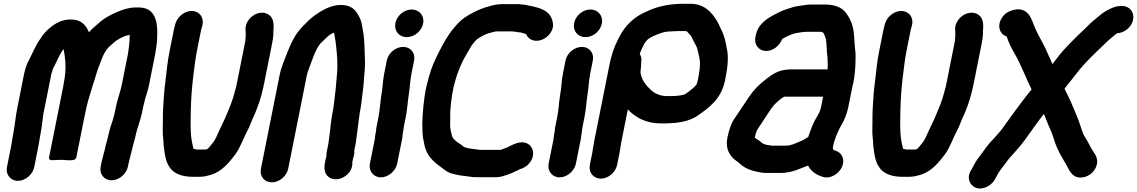

<svg xmlns="http://www.w3.org/2000/svg" viewBox="-20 -768 6171 1042"><path d="M267.2 -394C267.9 -397.9 272.9 -404.8 278 -415.6L287.9 -435.4C288 -435.5 288.1 -435.8 288.2 -436L295.3 -451.8C303.3 -468.3 314.1 -487.7 325.3 -501.8C333.3 -457 339.5 -412.4 332.1 -353.6C331.2 -348.9 330.3 -343.2 329.8 -337.2L327.8 -327C325.9 -317.6 325 -308.1 323 -298L246.5 85C241.9 108.1 275.4 100.2 284 100.2C293.1 100.1 304.3 99.9 317.5 99.5C346.9 100.6 389.6 109.7 394.5 85L437.7 -131C441.9 -152.2 446.4 -173.1 451.1 -193.6C460.2 -232.6 472.5 -265.3 483 -303.6C496.3 -341.2 506.9 -386.3 520.7 -418.2C530 -439.5 533.5 -453.4 543.3 -473L556.8 -496.6C559.8 -501.8 565.9 -506.8 571.9 -513.9C579.8 -522.1 594.4 -532.6 605.8 -543.6C618.3 -553.8 650 -570.9 666.8 -574.9L683.6 -578.9C684.5 -563 683.2 -541.7 680.6 -521.1L677 -493C676.1 -485.2 674.9 -477.7 673.3 -470L641.2 -309C633.3 -269.3 617.3 -229.7 608.2 -184L603.6 -161C602.2 -154 600.5 -146.8 598.3 -139L591.2 -113.5C583.1 -91.2 573.8 -61.5 568.7 -36C565.2 -18.4 554 17.6 549.5 40L547.9 48C544.9 56.5 542.4 65.8 540.3 76C539.3 81.3 537.2 86.7 536.1 92C534.5 100.4 532.2 106.8 530.9 113L526.3 136C518.3 176.2 544.9 210.5 585.5 210.5C626.1 210.5 666.3 176.2 674.3 136L678.1 117C680.4 105.6 685.3 91 688.3 76C690.6 64.4 694.6 54.5 697.5 40C701.9 17.9 711.5 -9.9 716.3 -34C724.2 -73.6 742.1 -113 751 -158L756.2 -184C757.7 -191.2 760.3 -199.4 762 -208C768.8 -241.9 781.1 -268.5 788.8 -307L821.3 -470C823.6 -481.6 825.6 -493.1 827.2 -504.8L831 -533.9C831.1 -534 831.1 -534.3 831.1 -534.5C837.4 -618.1 840 -727.5 733.2 -727.5H716.2C681.7 -727.5 648.7 -716.9 621.6 -705.4C582.3 -689 544.9 -670.2 512.5 -639.5L497.3 -626.8C485 -616.6 473.7 -604.7 462.9 -593.1C459.8 -600.4 454.7 -610.1 448.3 -620.1C432 -645 407.8 -659.2 377 -661.5C339.1 -664.4 311.1 -656 284 -640.4C253.6 -622.5 218.8 -591.5 200.2 -559.2C174.3 -524.5 158.2 -481.9 137.7 -443.3C125.6 -422.1 116.1 -393.5 110.8 -367L73.8 -182C64.3 -134.3 60.6 -85.6 51.5 -40C47.3 -19.3 43.3 11 39.5 30L17.7 139C9.7 179.1 37.3 213.5 77.4 213.5C117.7 213.5 157.8 178.8 165.7 139L187.5 30C191.9 8.2 195.6 -20.5 200.1 -43C207.3 -79.4 210.2 -113.8 214.9 -147.4L258.8 -367C260.2 -374.3 265.6 -386.2 267.2 -394Z M969.4 -691C951.5 -678.1 939 -661.3 932.6 -641.3L929.3 -630C926.7 -620.2 924.7 -612.2 923.3 -605L901.5 -496C888.1 -429 885.8 -394.4 877.8 -327.1C870.5 -274.6 867.6 -220.3 865.2 -178.3C863.3 -147.3 864.6 -104 863.4 -73.9C862.8 -41.7 864.3 -26.4 867.1 -0.6L868.3 23.3C869.4 35.5 870.9 46.3 872.8 57.4C877.9 86.5 880.9 109.9 898.2 136C920 173.1 965.6 191.5 1025.8 191.5H1063.8C1086.7 191.5 1107.1 185.9 1124.7 180.9C1184.9 162.1 1222.9 114.8 1256.9 70.1C1284.7 33 1303.1 -23.8 1323.9 -60.7C1334.5 -79.5 1348.6 -120.8 1357.6 -138.3C1368.2 -159.3 1373.5 -178.1 1382.2 -199.7C1396.3 -238.2 1406.6 -281.3 1415 -323L1457.5 -536C1460.8 -552.7 1463 -567.6 1463.3 -581.2L1463.7 -597.8C1466.9 -634.5 1466.7 -672 1435.5 -690.1C1398.7 -711.5 1352.7 -692.6 1328.8 -659.2C1317.2 -643.1 1310.7 -623.3 1312.5 -603.5C1312.9 -598.6 1314.1 -594 1313.7 -592C1312.5 -586.3 1313.3 -582.5 1313.6 -575.7L1312.5 -560.5C1312.1 -555.4 1311.8 -550.8 1311.5 -546.1L1262.9 -302.5C1255.6 -276.5 1249 -247.5 1240.4 -224L1231.4 -198.5C1220.2 -173.5 1205.3 -131.7 1192.6 -107.8C1180.7 -84.5 1164.1 -45.9 1152.1 -20.5C1141.3 0.6 1136.4 6.4 1122 23.1C1110 36.9 1107.8 43.5 1093.3 43.5H1048.3C1045 42.9 1036.7 41 1029.8 39.3C1027.1 29.2 1024.4 16.6 1022 3.4C1015 -31.4 1014.9 -59.4 1014.5 -101.5C1015.1 -180 1016.7 -248.9 1026.9 -337.9C1036.2 -404 1037.4 -435.5 1049.5 -496L1071.3 -605C1071.8 -607.6 1072.8 -611.2 1074.5 -616.7L1077.8 -627.9C1083.4 -647.9 1081 -666.3 1071.3 -682C1052.3 -712.3 1007.4 -718.6 969.4 -691Z M1762.4 10.4 1753.9 53C1752.1 62 1751.3 70.8 1751.3 80.5C1749.7 85.8 1748.3 91.3 1747.1 97L1744.1 112C1737.2 146.8 1740.7 174.2 1762.6 191.8C1809.5 229.3 1898.1 180.9 1891.9 113L1895.1 97C1897.5 85 1905.5 65.6 1902.3 51.1L1911.1 7C1911.1 6.8 1911.2 6.6 1911.2 6.3C1918 -39.6 1921 -74.6 1927.2 -118.7L1932.3 -154.3C1935 -167.8 1937.3 -181 1938.8 -191.8L1942.8 -221.8C1944.1 -231.8 1944.8 -243.7 1947.1 -258.5C1954.6 -305.1 1954.5 -341.1 1959.2 -384.3C1961.9 -420.5 1961.2 -446.9 1959.2 -480.9C1958.2 -525.1 1956.7 -570.1 1948.3 -609.6C1943.8 -635.2 1940.7 -658.3 1927.8 -680.5C1914.1 -706.3 1895.6 -730.8 1858.8 -738.3C1816.5 -746.8 1775.1 -734.6 1744.3 -718.8C1721.2 -706.8 1711.5 -701.5 1688.1 -684.5C1658.4 -663 1645 -646.6 1621.7 -623.8C1584.3 -584.9 1562.8 -542.4 1541.2 -488.2C1526.6 -447.6 1507 -408.3 1497.2 -359L1396.2 147C1388 188 1414.3 221.5 1455.3 221.5C1496.3 221.5 1536 187.9 1544.2 147L1645.2 -359C1647.2 -369 1649.9 -378.2 1653.7 -387.7C1673.9 -440.6 1690.8 -498.7 1719.2 -532.3C1744.1 -555.1 1763.7 -580.1 1791.9 -590.7C1792.7 -589.2 1793.7 -586.7 1793.9 -585C1796.6 -564.9 1801.3 -549.1 1803.1 -526.4C1809 -477.1 1813.8 -422.3 1809 -367.7C1804.5 -326.8 1803.8 -292 1797.7 -251.2C1793.2 -212.4 1791.4 -189.7 1783.8 -152C1776.7 -116.2 1773.8 -79.3 1769.8 -46.5C1767.8 -36 1767.7 -26 1766.1 -18C1764.4 -9.3 1764.1 -1.9 1762.4 10.4Z M2079.3 -440 2065.4 -370C2056.7 -326.8 2057.2 -289.2 2049.4 -249.7C2042.4 -205.8 2042.2 -173.6 2033.9 -132L2024.3 -84C2022.2 -73.8 2021 -64.3 2020.5 -55.1L2017.9 -42C2016.1 -33 2015 -24.2 2014.5 -15.1L1987.5 120C1979.5 160.1 2007.1 194.5 2047.2 194.5C2087.5 194.5 2127.6 159.8 2135.5 120L2160.2 -3.5C2164 -17.9 2163.8 -31.7 2165.9 -42C2168.7 -56 2169.9 -72 2172.3 -84L2181.9 -132C2191 -177.9 2191.9 -212.1 2198.5 -255.5C2204.7 -294.3 2206 -333.1 2213.4 -370L2227.3 -440C2235.4 -480.4 2208.3 -513.5 2168 -513.5C2127.7 -513.5 2087.4 -480.4 2079.3 -440ZM2125.9 -643C2117.4 -600.8 2145.3 -566.5 2187.6 -566.5C2228.3 -566.5 2268 -598.8 2276.3 -640C2284.7 -682 2255.7 -716.5 2214.5 -716.5C2173.8 -716.5 2134.1 -684.2 2125.9 -643Z M2973.9 -667.6C2951.5 -722.1 2888.8 -729.5 2827.6 -742.3C2827.4 -742.3 2826.8 -742.4 2826.5 -742.4L2807.1 -744.4C2797.7 -745.8 2788.4 -746.2 2776.4 -745.5H2702.8C2681.1 -745.5 2660.5 -741.2 2642.5 -736C2605.6 -726.5 2577.5 -716 2543.9 -697.7C2511 -680.4 2486.1 -664.6 2460.6 -636L2442.4 -614.9C2413.5 -581.6 2384.8 -530.7 2363.6 -488.6C2340.9 -443.6 2321.7 -404.1 2307.2 -348.8C2295.8 -306.2 2290.3 -288 2283.9 -242.2C2274.2 -170.2 2269.8 -110.3 2272.8 -50.1C2273.5 -20.7 2281.4 4.5 2285 26.3C2285.1 26.5 2285.2 27 2285.2 27.3C2299.6 80.2 2333.1 110.3 2372.6 138.5L2382.8 146.4C2397.3 157.6 2414.4 170.5 2438.2 175.2C2461.4 182.1 2490.8 186.6 2518.8 189.4L2533.7 191.3C2543 193.3 2553.5 194.2 2567.8 193.5H2670.4C2685.4 193.5 2698.5 191.7 2712.5 186.9C2742 179.1 2775.7 163.7 2800.3 150.7C2821.9 144.7 2842.4 133 2857.4 111.6C2887.4 68.7 2871.5 27.5 2844.1 12.3C2803.7 -10.1 2757.5 20.7 2733.1 31.8C2724.2 35.9 2712.9 38.3 2698.4 45.5H2584.2C2578.1 44.3 2571.7 43.2 2565.9 42.6L2548.3 40.6C2527 38.2 2501.2 33.5 2493.6 26.2C2482.4 15.6 2471.2 10.3 2460.2 2.4C2454.9 -1.3 2450.7 -6.6 2442.3 -14C2438 -17.8 2436.4 -21.8 2432.6 -31.5C2429 -49.6 2424.1 -63.4 2422.9 -83.7C2422.9 -110.8 2423.2 -133 2423.7 -162.1C2424.8 -196.7 2432.4 -249.5 2440.9 -292.7C2443.9 -304.4 2448.1 -320.1 2452.8 -337C2464.7 -379.3 2478.5 -409 2495.9 -445.4C2505.3 -463.7 2528.8 -502.1 2539.3 -520.7L2549.2 -533.5C2557.8 -543.8 2562.6 -550 2569.2 -555.6C2588.5 -568.1 2616.1 -584.7 2637 -588.7C2649.3 -591.1 2663.7 -597.5 2673.3 -597.5H2753.3C2755.6 -597.5 2757.8 -597.8 2760 -597.6L2778 -595.6C2785.5 -594.1 2796.4 -591.8 2807.1 -591.5C2815.3 -588.8 2827.2 -586.4 2834.8 -583.2C2841.8 -567.6 2853.9 -554.1 2874.7 -548.8C2915.1 -538.6 2959 -566.2 2975.4 -603.7C2985 -625.6 2982 -648.5 2973.9 -667.6Z M3049.3 -440 3035.4 -370C3026.7 -326.8 3027.2 -289.2 3019.4 -249.7C3012.4 -205.8 3012.2 -173.6 3003.9 -132L2994.3 -84C2992.2 -73.8 2991 -64.3 2990.5 -55.1L2987.9 -42C2986.1 -33 2985 -24.2 2984.5 -15.1L2957.5 120C2949.5 160.1 2977.1 194.5 3017.2 194.5C3057.5 194.5 3097.6 159.8 3105.5 120L3130.2 -3.5C3134 -17.9 3133.8 -31.7 3135.9 -42C3138.7 -56 3139.9 -72 3142.3 -84L3151.9 -132C3161 -177.9 3161.9 -212.1 3168.5 -255.5C3174.7 -294.3 3176 -333.1 3183.4 -370L3197.3 -440C3205.4 -480.4 3178.3 -513.5 3138 -513.5C3097.7 -513.5 3057.4 -480.4 3049.3 -440ZM3095.9 -643C3087.4 -600.8 3115.3 -566.5 3157.6 -566.5C3198.3 -566.5 3238 -598.8 3246.3 -640C3254.7 -682 3225.7 -716.5 3184.5 -716.5C3143.8 -716.5 3104.1 -684.2 3095.9 -643Z M3194.5 60 3181.1 127C3173.1 167.1 3200.7 201.5 3240.8 201.5C3281.1 201.5 3321.2 166.8 3329.1 127L3342.5 60C3345.9 43.1 3348.1 22.1 3351.5 5L3387.3 -174.3C3423.8 -135.3 3479.5 -98.8 3564.3 -98.5C3587.3 -97.3 3613.1 -99.2 3633.9 -100.5C3683.6 -103.6 3731 -116.2 3765.8 -140.2C3827.2 -182.6 3894.6 -230.9 3914.6 -331L3918.8 -352C3930.3 -409.9 3934.7 -466.1 3923.4 -509.6C3921.2 -525.8 3916.8 -546.5 3912.2 -561.8L3904.6 -584C3899.9 -597.5 3891.4 -612.1 3885.5 -625.6C3877.7 -644.4 3866 -664 3854.7 -679.6C3828.6 -712.3 3794.2 -747.5 3727.2 -747.5H3689.2C3611.1 -747.5 3546.9 -733.6 3488.3 -705.2C3424 -678.7 3372.5 -630.7 3339.9 -565.6L3331.6 -548.7C3312.2 -512.2 3297.3 -464.9 3287.9 -418L3203.7 4C3199.7 23.9 3197.7 44 3194.5 60ZM3705.5 -598.5C3706.4 -598.5 3711.3 -594.8 3716.6 -588.2C3723.6 -579.4 3730.8 -574.4 3735.1 -564.4C3740.6 -551.3 3748 -537.1 3756.2 -522.7L3762.6 -509C3765.7 -496.9 3767.9 -489.6 3770.1 -479.2L3775.4 -455.1C3780.7 -433.1 3779.6 -401.4 3773.6 -371C3772.3 -364.4 3771.9 -357.9 3770.8 -352L3766.6 -331C3765.7 -326.5 3764.1 -323.7 3763.4 -320C3762.6 -315.8 3760.9 -311.6 3759.2 -307.6C3758.8 -307.1 3755.2 -303.6 3753.3 -301.7L3743.3 -291.7C3739.2 -287.3 3716.9 -269.9 3712.3 -266.7L3700.9 -258.8C3697.8 -256.7 3700 -257.7 3690.4 -253.8C3672.1 -249.6 3646.9 -246.5 3624.2 -246.5H3599.2C3563.9 -246.5 3534.3 -260.4 3516.7 -275.9C3488.1 -302.3 3462 -330.9 3455.6 -376.1C3457 -384.6 3458 -397.6 3458.6 -406.7L3460.5 -436.4C3462 -450.6 3459.8 -462.7 3451.9 -475.3C3455.9 -487.4 3459.9 -496.3 3465.3 -507.5L3473.7 -524.5C3480.3 -538.1 3484.1 -542.2 3495 -553.8C3503 -560.2 3515.2 -567.5 3524.6 -571.7C3554 -584.2 3583.6 -597.5 3618.3 -597.5C3630.7 -597.5 3647.3 -599.5 3659.7 -599.5H3697.7C3700.4 -599.5 3702.7 -598.5 3705.5 -598.5Z M4610.8 -317C4617.7 -351.7 4621.5 -389 4622.6 -422.1C4623.1 -448.5 4624.6 -482.5 4620 -507.4C4617.9 -519.2 4618.1 -538.6 4616.7 -554.4L4614.3 -582.6C4613 -594 4612.3 -603.3 4610.4 -611.1L4606 -629.1C4599.1 -656.1 4580.7 -688.3 4563.5 -707.3C4541.2 -730.7 4504.2 -743.5 4458.4 -743.5H4395.4C4385.1 -743.5 4373.1 -744 4361.4 -742.4C4326.9 -737.6 4294.2 -734.6 4262.8 -722.7C4245 -716.6 4226.6 -711.5 4208.7 -701.8L4193.4 -693.9C4145.5 -670.3 4094.2 -639.8 4081.3 -575L4079.5 -566C4071.5 -526.2 4097.8 -491.5 4138.1 -491.5C4176.7 -491.5 4211.6 -520.5 4225 -556.7C4228.5 -559 4233.6 -561.7 4236.2 -562.9L4256.2 -572.9C4269.1 -578.8 4287.9 -586.6 4302.5 -588.7C4322.4 -592.1 4342.7 -595.5 4363.9 -595.5H4428.9C4432.2 -595.5 4435.3 -594.5 4438.7 -594.5C4439.7 -594.5 4442.1 -593.6 4446.4 -592C4454.3 -581.1 4457.6 -570.7 4462.4 -554.9C4467.4 -528.9 4465.1 -491 4470.7 -459.2L4471.7 -440.2C4472 -421.8 4472.7 -408.6 4471.5 -391.5H4275.2C4211.9 -391.5 4179.7 -371.3 4138.3 -339.2C4097.9 -308 4070.4 -280.6 4042.2 -238.3L4025.1 -212.4C4005.1 -183.7 3984.7 -151 3965.5 -123.6C3947.2 -97.5 3934.9 -57.3 3927.7 -21C3917.9 28 3932.2 62.4 3955.3 87.4C3968.2 100.9 3985.8 110.9 3996.1 120.8C4020 143.6 4054.4 158.3 4094.9 165.3L4111.2 168.3C4118.6 169.7 4127.4 170.5 4136 170.5H4217C4253.5 170.5 4291.9 160.8 4321.7 147.4C4334.2 142.8 4350.8 136.6 4365.5 130.5C4381 162 4408.8 180.7 4446.2 192C4488 205 4531.8 174 4547.7 141.5C4569.8 96.6 4547.1 59.4 4515.4 50C4510.2 48.4 4507 47.7 4503.8 46C4502.2 43.4 4500.3 38.4 4499.7 34.3L4503.9 12.9C4504.9 9.9 4506.3 5.3 4507.6 -0.6C4510 -6.4 4513.3 -14.1 4514.7 -21C4515.2 -23.6 4516.3 -26.8 4518.1 -30.6C4528.1 -51.1 4532.8 -66.6 4543.4 -84.3C4563.1 -116.5 4576.3 -149.1 4584.6 -191L4607.2 -304C4607.9 -307.7 4609.9 -312.5 4610.8 -317ZM4079.1 -33C4082 -47.8 4087.5 -60.4 4090.5 -65.1C4107.6 -92.4 4130.1 -123.3 4147.8 -152L4161.9 -173.6C4179.4 -198.6 4189 -207.8 4215.3 -229.7C4223 -235.2 4228.7 -240.2 4237.5 -243.5L4447.1 -243.5L4434.6 -180.8L4429.7 -165.8C4426.3 -156.5 4422.2 -148.2 4416.3 -139.1C4394.3 -104.9 4379.8 -65.2 4366.4 -24.9L4343.2 -10.5C4334.6 -5.8 4326.6 -2.6 4316.4 1.7C4292.8 11.6 4271.8 22.5 4246.5 22.5H4171.5C4168.2 22.5 4164.9 22.2 4161.8 21.7L4145.4 18.7C4144.9 18.6 4144 18.5 4143.3 18.5C4139.9 18.5 4139.3 17.1 4136.4 16.6C4127 15.2 4115 9.2 4111 4.2C4103.7 -4.9 4084.1 -12.7 4075.9 -22C4076.3 -23.8 4078.4 -29.4 4079.1 -33Z M4820.4 -691C4802.5 -678.1 4790 -661.3 4783.6 -641.3L4780.3 -630C4777.7 -620.2 4775.7 -612.2 4774.3 -605L4752.5 -496C4739.1 -429 4736.8 -394.4 4728.8 -327.1C4721.5 -274.6 4718.6 -220.3 4716.2 -178.3C4714.3 -147.3 4715.6 -104 4714.4 -73.9C4713.8 -41.7 4715.3 -26.4 4718.1 -0.6L4719.3 23.3C4720.4 35.5 4721.9 46.3 4723.8 57.4C4728.9 86.5 4731.9 109.9 4749.2 136C4771 173.1 4816.6 191.5 4876.8 191.5H4914.8C4937.7 191.5 4958.1 185.9 4975.7 180.9C5035.9 162.1 5073.9 114.8 5107.9 70.1C5135.7 33 5154.1 -23.8 5174.9 -60.7C5185.5 -79.5 5199.6 -120.8 5208.6 -138.3C5219.2 -159.3 5224.5 -178.1 5233.2 -199.7C5247.3 -238.2 5257.6 -281.3 5266 -323L5308.5 -536C5311.8 -552.7 5314 -567.6 5314.3 -581.2L5314.7 -597.8C5317.9 -634.5 5317.7 -672 5286.5 -690.1C5249.7 -711.5 5203.7 -692.6 5179.8 -659.2C5168.2 -643.1 5161.7 -623.3 5163.5 -603.5C5163.9 -598.6 5165.1 -594 5164.7 -592C5163.5 -586.3 5164.3 -582.5 5164.6 -575.7L5163.5 -560.5C5163.1 -555.4 5162.8 -550.8 5162.5 -546.1L5113.9 -302.5C5106.6 -276.5 5100 -247.5 5091.4 -224L5082.4 -198.5C5071.2 -173.5 5056.3 -131.7 5043.6 -107.8C5031.7 -84.5 5015.1 -45.9 5003.1 -20.5C4992.3 0.6 4987.4 6.4 4973 23.1C4961 36.9 4958.8 43.5 4944.3 43.5H4899.3C4896 42.9 4887.7 41 4880.8 39.3C4878.1 29.2 4875.4 16.6 4873 3.4C4866 -31.4 4865.9 -59.4 4865.5 -101.5C4866.1 -180 4867.7 -248.9 4877.9 -337.9C4887.2 -404 4888.4 -435.5 4900.5 -496L4922.3 -605C4922.8 -607.6 4923.8 -611.2 4925.5 -616.7L4928.8 -627.9C4934.4 -647.9 4932 -666.3 4922.3 -682C4903.3 -712.3 4858.4 -718.6 4820.4 -691Z M6069.8 -735.5H6063.8C6049.4 -735.5 6034.5 -732.5 6019.1 -726.5C5993.2 -716.3 5970 -702.4 5947.7 -683.8L5924 -664.1C5904.2 -648.7 5889 -633.1 5870.1 -614.2C5859.4 -604.7 5844.7 -590.8 5828.6 -574.9C5795.8 -542.5 5759 -505.9 5728.8 -468.4C5715.5 -451.6 5704 -435.8 5691.6 -420.1C5678.7 -449 5664.8 -482.2 5651.9 -509.1C5637.6 -538.2 5615.1 -577.2 5602.2 -604.9C5591.3 -628.3 5582.9 -657.9 5569.4 -679.9C5550.1 -711.4 5519.5 -724.1 5481.4 -714.1C5458.6 -708.7 5438.5 -699.6 5421.8 -677.6C5387.3 -631.9 5404.1 -582.4 5443.3 -570.2C5454.6 -534.5 5469.7 -506.1 5488.6 -473.4C5521.7 -414.3 5547.1 -346.6 5578.4 -282.7C5541.5 -237.8 5508.8 -192.9 5474.1 -145.8L5438.1 -95.9C5427.1 -81 5419.9 -71.1 5414.8 -63.4C5397.5 -44.8 5377.6 -18.4 5361.2 -3.2C5361 -3 5360.7 -2.7 5360.4 -2.4C5340 19.5 5330.6 33.7 5312.2 59.1L5291.9 86C5276.8 106.2 5266.7 123.9 5254.7 147.9L5249 157.4C5222.5 201.5 5248.2 241.8 5277.1 251.4C5318.5 265.2 5362.6 236.5 5380 204.8L5385 194.9C5391.3 183.6 5394.4 178.5 5400.1 167.8L5407.7 156.8C5416.2 145.7 5442.5 110.6 5451.4 98.8C5460.6 85.6 5471.8 76.5 5485.7 59.6C5498.3 44.2 5518 24 5530.5 6.4C5535.3 0.9 5543.9 -10.6 5555.6 -27.3C5584.9 -68.1 5614.3 -110.3 5645.1 -149.7C5649.5 -140.8 5654 -129.7 5657.8 -118.9C5669.4 -86.3 5687.8 -52.2 5697 -21.6C5701.2 -5.1 5709.1 16.2 5715.3 30.6C5729.8 64.7 5750.2 97.5 5767.7 127.7C5780.6 149.3 5793.7 191.9 5838.5 195.5C5879.8 198.8 5920.9 167.8 5931.8 128.5C5941.7 92.8 5923 69.1 5912.7 53.8C5896 29.1 5884.2 -2.3 5864.6 -30C5856.7 -44.7 5848.2 -69.2 5842.7 -87.6C5831.9 -123.6 5814.4 -159.9 5800.5 -194.4C5788.9 -224.1 5775.8 -247.5 5762.5 -275.9L5757.2 -287.3C5758 -288.3 5759.9 -290.3 5760.8 -291.4C5787.3 -323.6 5813.7 -358.8 5839.8 -391.4C5874.6 -433.1 5923.7 -480.8 5962.9 -517.9L5990 -543.8C5996.1 -549.4 6002.2 -554.8 6007.5 -559.2L6030.3 -578.2C6033.7 -581.1 6039.1 -585.6 6042.3 -587.5C6081.1 -588.7 6121.3 -620.2 6129.5 -661C6137.5 -701.5 6110.7 -735.5 6069.8 -735.5Z"/></svg>

Font: Smoothie
Style: SeBdIt
Weight: 600
Foundry: Cannot Into Space Fonts
Version: Version 0.8